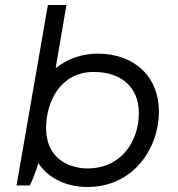

<svg xmlns="http://www.w3.org/2000/svg" viewBox="-20 -740 709 766"><path d="M46 0H99C108 -17 123 -56 133 -89C173 -30 242 6 329 6C512 6 614 -148 614 -295C614 -432 519 -526 369 -526C310 -526 251 -507 202 -468L245 -720H171ZM328 -68C278 -68 164 -91 164 -230C164 -334 221 -453 354 -453C465 -453 534 -391 534 -289C534 -181 468 -68 328 -68Z"/></svg>

Font: Fixel Display
Style: Italic
Weight: 400
Italic angle: -10°
Designer: AlfaBravo + MacPaw
Foundry: Kyrylo Tkachov, Marchela Mozhyna, Serhii Makarenko, Maria Weinstein, Zakhar Kryvoshyya
Version: Version 1.210;Glyphs 3.2 (3217)